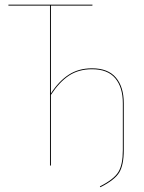

<svg xmlns="http://www.w3.org/2000/svg" viewBox="-20 -700 607 812"><path d="M369.1 -411.1Q437 -411.1 470.2 -371.8Q503.4 -332.5 503.4 -263.7V-64.5Q503.4 -2 484.1 29.8Q464.8 61.5 404.3 91.8L402.3 88.4Q461.4 58.6 480.5 27.6Q499.5 -3.4 499.5 -65.4V-263.7Q499.5 -330.6 467.5 -368.9Q435.5 -407.2 369.1 -407.2Q312.5 -407.2 271.5 -380.1Q230.5 -353 195.3 -298.8V0H191.4V-676.3H15.6V-680.2H371.1L370.6 -676.3H195.3V-304.7Q229 -356.9 270.8 -384Q312.5 -411.1 369.1 -411.1Z"/></svg>

Font: Fira Sans Compressed Four
Style: Regular
Weight: 100
Width: 1
Designer: Carrois Corporate & Edenspiekermann AG
Foundry: Carrois Corporate GbR & Edenspiekermann AG
Version: Version 4.203;PS 004.203;hotconv 1.0.88;makeotf.lib2.5.64775